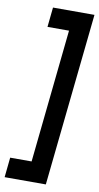

<svg xmlns="http://www.w3.org/2000/svg" viewBox="-102 -834 524 1019"><g transform="rotate(10 160.5 -324.5)"><path d="M1 141 12 34H127.5L202.5 -684H86.5L97.5 -790H321L223 141Z"/></g></svg>

Font: Karla
Style: Bold Italic
Weight: 700
Italic angle: -8°
Designer: Jonathan Pinhorn
Version: Version 2.004;gftools[0.9.33]